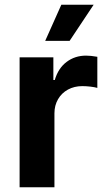

<svg xmlns="http://www.w3.org/2000/svg" viewBox="-20 -787 447 807"><path d="M62.4 -545.9H204.3V-450.8H210.2Q224.8 -500.3 259.9 -526.7Q295 -553.2 341.7 -553.2Q361.5 -553.2 389.1 -548.3V-417.5Q378.3 -420.8 360.2 -422.9Q342 -425 325.8 -425Q292.3 -425 265.6 -410.5Q239 -396 223.9 -369.9Q208.8 -343.9 208.8 -310.7V0H62.4ZM237.8 -767.1H373.6L272.5 -615.1H169.9Z"/></svg>

Font: Raveo Variable
Style: Regular
Weight: 400
Designer: Jakub Foglar, Rasmus Andersson (Inter)
Foundry: Jakubfoglar.com
Version: Version 1.000;Glyphs 3.2.3 (3260)